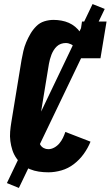

<svg xmlns="http://www.w3.org/2000/svg" viewBox="-20 -841 545 946"><path d="M218 8Q194 8 171 4.5Q148 1 127.5 -7.5Q107 -16 90 -30Q73 -44 60.5 -62Q48 -80 41 -101.5Q34 -123 31 -146Q28 -169 30 -192.5Q32 -216 36 -240L86 -545Q90 -567 95 -589Q100 -611 109 -632.5Q118 -654 130 -674.5Q142 -695 159 -712Q176 -729 198.5 -736Q221 -743 244 -743Q263 -743 282.5 -739.5Q302 -736 319 -728.5Q336 -721 350.5 -709Q365 -697 376 -681L384 -735H505L475 -554H354Q357 -568 356 -581.5Q355 -595 348.5 -606Q342 -617 329.5 -623Q317 -629 304 -629Q292 -629 280.5 -625Q269 -621 260 -612.5Q251 -604 244.5 -593.5Q238 -583 233.5 -571.5Q229 -560 226 -548.5Q223 -537 221 -526L171 -221Q168 -209 167 -196.5Q166 -184 166.5 -172Q167 -160 170 -148.5Q173 -137 179 -127Q185 -117 195.5 -111.5Q206 -106 218 -106Q233 -106 247.5 -114Q262 -122 272.5 -134.5Q283 -147 290 -161.5Q297 -176 302 -191L426 -143Q413 -111 392.5 -82.5Q372 -54 344 -32.5Q316 -11 283 -1.5Q250 8 218 8ZM73 85 14 61 436 -821 496 -797Z"/></svg>

Font: Iosevka Slab Heavy
Style: Italic
Weight: 900
Italic angle: -9°
Monospace: yes
Designer: Belleve Invis
Foundry: Belleve Invis
Version: Version 11.1.0; ttfautohint (v1.8.3)